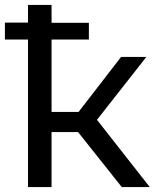

<svg xmlns="http://www.w3.org/2000/svg" viewBox="-20 -762 637 782"><path d="M590 0H476L298 -224H190V0H94V-601H0V-670H94V-742H190V-669H342V-601H190V-306H300L473 -530H576L375 -274Z"/></svg>

Font: Argentum Novus
Style: Regular
Weight: 400
Designer: Julieta Ulanovsky
Foundry: Julieta Ulanovsky
Version: Version 7.20;July 27, 2021;FontCreator 13.0.0.2683 64-bit